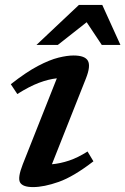

<svg xmlns="http://www.w3.org/2000/svg" viewBox="-20 -751 510 782"><path d="M73 -82.5 211.5 -432Q178 -428.5 138.8 -413.8Q99.5 -399 50.5 -368L24 -408Q87 -457.5 134.8 -482.5Q182.5 -507.5 218 -516.2Q253.5 -525 279.5 -525Q326 -525 338 -503.5Q350 -482 330 -431.5L191.5 -82Q225.5 -85 261.5 -97Q297.5 -109 336.5 -134L360.5 -94Q279.5 -31.5 219.2 -10.2Q159 11 114.5 11Q72.5 11 61.8 -7.8Q51 -26.5 73 -82.5ZM128.5 -568 301.5 -731H396.5L470.5 -568H394.5L333 -660.5L215.5 -568Z"/></svg>

Font: Newsreader 6pt Medium
Style: Italic
Weight: 500
Italic angle: -17°
Designer: Hugues Gentile
Foundry: Production Type
Version: Version 1.003; ttfautohint (v1.8.3)